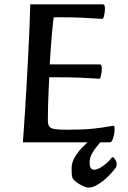

<svg xmlns="http://www.w3.org/2000/svg" viewBox="-20 -659 592 889"><path d="M85.8 0Q87.2 -16.5 89.9 -55.3Q92.6 -94 96.1 -147.9Q99.6 -201.9 103.1 -265.1Q106.6 -328.4 110.1 -394.3Q113.6 -460.2 116.3 -523.4Q119 -586.5 120.3 -639H456Q461.1 -639 463.6 -634.1Q466 -629.1 466 -619.1Q466 -604.7 462.3 -588.1Q458.7 -571.6 454.1 -571.6Q452.2 -571.6 427.7 -573.2Q403.3 -574.9 360.6 -577Q318 -579 259.4 -579H229.2Q226.5 -566.1 224.2 -542.1Q221.8 -518.2 219.1 -488.2Q216.5 -458.3 214.4 -425.7Q212.4 -393.1 210.3 -360.9H441.6Q446.7 -360.9 449.1 -356.1Q451.5 -351.3 451.5 -341.3Q451.5 -326.9 447.9 -310.5Q444.2 -294.1 439.7 -294.1Q437.1 -294.1 413.4 -296Q389.8 -297.8 346.8 -299.5Q303.9 -301.2 242.4 -301.2H208Q206.6 -270.3 204.9 -235.4Q203.2 -200.5 202.4 -166.3Q201.6 -132.1 201.6 -101.8Q201.6 -84 207.6 -74.3Q213.6 -64.6 233 -61.5Q252.3 -58.3 290.3 -58.3Q364.9 -58.3 410.3 -63.2Q455.7 -68.1 478.5 -72.5Q501.4 -76.8 505 -76.8Q509.3 -76.8 509.9 -72.1Q510.6 -67.3 510.6 -57Q510.6 -48 507.7 -34.2Q504.9 -20.5 500.2 -10.2Q495.4 0 488 0ZM388.5 209.6Q383.6 209.6 372.4 205.5Q361.2 201.4 348.7 194.2Q336.2 187 326.5 178.6Q316.8 170.1 314.5 161.5Q312.8 154.6 312.1 144.1Q311.5 133.6 311.5 118.5Q311.5 95.3 325.3 70.7Q339.2 46.2 359.4 25Q379.6 3.8 399.8 -10.2Q419.9 -24.3 432.5 -26.7Q456.3 -30.7 459.6 -26.4Q462.9 -22 453.6 -10.8Q444.4 0.4 430.7 16.4Q417 32.4 406 52Q395 71.5 395 92.5Q395 113.2 401 120Q407 126.9 416.3 126.9Q427.5 126.9 442 118.8Q456.5 110.7 470.8 98.8Q485.1 87 492.9 76.1Q496.1 72.8 497.9 70.8Q499.8 68.8 502.1 68.8Q506.6 68.8 513.5 79.9Q520.4 90.9 520.4 102.5Q520.4 111.6 514.9 118.6Q504.2 133.4 489 149.4Q473.8 165.3 456.8 179Q439.7 192.8 422.3 201.2Q404.9 209.6 388.5 209.6Z"/></svg>

Font: Briem Hand Thin
Style: Regular
Weight: 100
Designer: Gunnlaugur SE Briem, Eben Sorkin
Foundry: Sorkin Type Co.
Version: Version 1.003